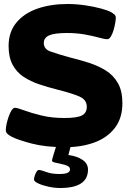

<svg xmlns="http://www.w3.org/2000/svg" viewBox="-20 -728 640 960"><path d="M307 8Q208 8 139.5 -10Q71 -28 41 -43Q27 -50 18 -58Q9 -66 9 -78Q9 -90 13 -108.5Q17 -127 23.5 -145.5Q30 -164 38 -176.5Q46 -189 55 -189Q66 -189 101 -176Q136 -163 187.5 -150.5Q239 -138 301 -138Q366 -138 390 -151Q414 -164 414 -194Q414 -229 378 -245Q342 -261 263 -281Q219 -292 176 -306.5Q133 -321 98.5 -343.5Q64 -366 43.5 -403.5Q23 -441 23 -498Q23 -568 62 -615Q101 -662 167.5 -685Q234 -708 318 -708Q361 -708 405.5 -701.5Q450 -695 484.5 -685.5Q519 -676 534 -668Q545 -662 552 -655.5Q559 -649 559 -639Q559 -630 556 -612.5Q553 -595 547.5 -576.5Q542 -558 534 -545Q526 -532 516 -532Q503 -532 474.5 -540Q446 -548 405 -555.5Q364 -563 315 -563Q252 -563 225.5 -551Q199 -539 199 -513Q199 -483 231 -471Q263 -459 329 -441Q378 -429 424.5 -414Q471 -399 509 -375.5Q547 -352 569.5 -312.5Q592 -273 592 -212Q592 -137 554 -88Q516 -39 451.5 -15.5Q387 8 307 8ZM281 212Q253 212 222.5 205.5Q192 199 171 189Q150 179 150 170Q150 163 153.5 151.5Q157 140 162.5 131Q168 122 174 122Q185 122 211.5 132Q238 142 276 142Q306 142 318 136Q330 130 330 119Q330 107 316.5 101Q303 95 285 91.5Q267 88 253.5 84.5Q240 81 240 75Q240 72 241.5 66.5Q243 61 248 44Q253 27 265 -10H337L322 47Q366 53 393 71.5Q420 90 420 120Q420 212 281 212Z"/></svg>

Font: Asap Expanded ExtraBold
Style: Regular
Weight: 800
Width: 7
Designer: Pablo Cosgaya
Foundry: Omnibus-Type
Version: Version 3.001; ttfautohint (v1.8.4.7-5d5b)